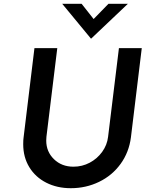

<svg xmlns="http://www.w3.org/2000/svg" viewBox="-20 -981 806 1009"><path d="M223 -242Q223 -184 263.5 -144.5Q304 -105 366 -105Q412 -105 451.5 -126Q491 -147 517 -183Q543 -219 548 -262L605 -728H725L668 -259Q658 -181 614 -120Q570 -59 501 -25.5Q432 8 352 8Q280 8 223 -21Q166 -50 134 -102.5Q102 -155 102 -223Q102 -247 104 -259L161 -728H281L224 -262Q223 -255 223 -242ZM652 -961 459 -778H458L307 -961H409L472 -881L550 -961Z"/></svg>

Font: Josefin Sans SemiBold
Style: Italic
Weight: 600
Italic angle: -7°
Designer: Santiago Orozco
Foundry: Typemade
Version: Version 2.000